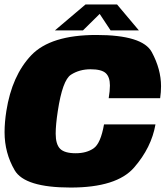

<svg xmlns="http://www.w3.org/2000/svg" viewBox="-28 -838 742 862"><path d="M289 4Q83 4 37.8 -73.8Q-7.5 -151.5 -7.5 -244.5Q-7.5 -288.5 0.5 -339.5Q25.5 -498.5 112.2 -589.8Q199 -681 404.5 -681Q612 -681 653.5 -604Q695 -527 695 -451Q695 -424.5 691 -397H460Q465.5 -430.5 465.5 -454Q465.5 -492.5 446.5 -509.8Q427.5 -527 378.5 -527Q328.5 -527 290.5 -502.5Q252.5 -478 231.5 -339.5Q222 -277.5 222 -238Q222 -190 242 -170Q262 -150 312 -150Q360.5 -150 392.2 -172Q424 -194 439 -279.5H670Q652 -175.5 574 -85.8Q496 4 289 4ZM356 -818H497.5L595.5 -701.5H468.5L419.5 -775.5L344.5 -701.5H218.5Z"/></svg>

Font: Rudi
Style: Regular
Weight: 400
Italic angle: -10°
Designer: Tyler Finck
Foundry: Etcetera Type Company
Version: Version 1.111; ttfautohint (v1.8.4)